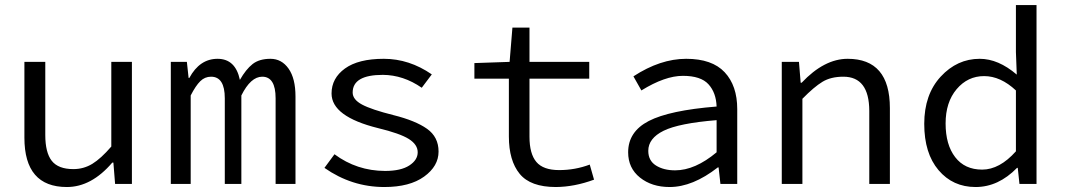

<svg xmlns="http://www.w3.org/2000/svg" viewBox="-20 -732 4237 764"><path d="M504.9 -485.8V0H438L431.2 -85H426.8Q343.8 12.2 246.1 12.2Q77.1 12.2 77.1 -184.1V-485.8H160.2V-194.8Q160.2 -125 186 -92Q211.9 -59.1 272 -59.1Q313 -59.1 347.4 -80.1Q381.8 -101.1 422.9 -148.9V-485.8Z M659.7 0V-485.8H723.6L730.5 -421.9H733.4Q774.4 -498 845.7 -498Q917 -498 934.6 -414.1Q958.5 -456.1 985.1 -477.1Q1011.7 -498 1056.2 -498Q1100.6 -498 1128.2 -459Q1155.8 -419.9 1155.8 -348.1V0H1076.7V-340.8Q1076.7 -426.8 1023.4 -426.8Q977.5 -426.8 940.4 -352.1V0H874.5V-340.8Q874.5 -426.8 819.8 -426.8Q794.9 -426.8 776.9 -408.9Q758.8 -391.1 738.8 -352.1V0Z M1484.4 -222.2Q1299.3 -268.1 1299.3 -359.9Q1299.3 -420.9 1352.8 -459.5Q1406.2 -498 1507.3 -498Q1608.4 -498 1698.2 -436L1658.2 -382.8Q1585 -433.6 1503.4 -434.1Q1383.3 -434.1 1383.3 -363.8Q1383.3 -335.9 1420.7 -315.9Q1458 -295.9 1545.7 -273.9Q1633.3 -252 1679.2 -219.5Q1725.1 -187 1725.1 -128.9Q1725.1 -70.8 1667.7 -29.3Q1610.4 12.2 1509.3 12.2Q1379.9 12.2 1271 -64L1311 -118.2Q1399.9 -52.2 1512.2 -51.8Q1575.2 -51.8 1608.6 -73.5Q1642.1 -95.2 1642.1 -126Q1642.1 -156.7 1606.7 -179Q1571.3 -201.2 1484.4 -222.2Z M2004.9 -189V-418.9H1867.7V-481L2007.8 -485.8L2019 -622.1H2086.9V-485.8H2324.7V-418.9H2086.9V-188Q2086.9 -120.1 2114.3 -87.6Q2141.6 -55.2 2205.1 -55.2Q2268.6 -55.2 2326.7 -77.1L2343.8 -17.1Q2265.6 11.7 2191.9 12.2Q2090.8 12.2 2047.9 -40.3Q2004.9 -92.8 2004.9 -189Z M2559.6 -131.8Q2559.6 -92.8 2590.1 -73.5Q2620.6 -54.2 2666.5 -54.2Q2745.6 -54.2 2831.5 -126V-253.9Q2681.6 -241.7 2620.6 -211.7Q2559.6 -181.6 2559.6 -131.8ZM2479.5 -126Q2479.5 -208 2561.5 -250.5Q2643.6 -293 2831.5 -308.1Q2829.6 -363.3 2799.1 -396.7Q2768.6 -430.2 2697.3 -430.2Q2626 -430.2 2532.2 -372.1L2500.5 -428.2Q2607.4 -498 2710.4 -498Q2813.5 -498 2863.5 -444.6Q2913.6 -391.1 2913.6 -297.9V0H2846.7L2839.4 -65.9H2836.4Q2736.3 12.2 2644.5 12.2Q2573.7 12.2 2526.6 -25.4Q2479.5 -63 2479.5 -126Z M3439 -291Q3438.5 -426.8 3335.9 -426.8Q3286.1 -426.8 3252.7 -406.5Q3219.2 -386.2 3172.9 -338.9V0H3090.8V-485.8H3159.2L3166 -402.8H3169.9Q3259.8 -498 3353 -498Q3521 -498 3521 -301.8V0H3439Z M4022.5 -129.9V-372.1Q3961.4 -429.2 3896 -429.2Q3830.6 -429.2 3786.6 -377.2Q3742.7 -325.2 3742.7 -240.7Q3742.7 -156.2 3780.8 -106.7Q3818.8 -57.1 3888.2 -57.1Q3957.5 -57.1 4022.5 -129.9ZM3878.4 -498Q3952.6 -498 4025.9 -435.1L4022.5 -524.9V-711.9H4104.5V0H4036.6L4029.8 -64H4026.9Q3952.6 12.2 3862.1 12.2Q3771.5 12.2 3714.6 -54.9Q3657.7 -122.1 3657.7 -239Q3657.7 -356 3723.1 -427Q3788.6 -498 3878.4 -498Z"/></svg>

Font: SourceCodePro-Regular
Style: Regular
Weight: 400
Monospace: yes
Designer: Paul D. Hunt
Foundry: Adobe Systems Incorporated
Version: Version 1.009;PS 1.000;hotconv 1.0.70;makeotf.lib2.5.5900